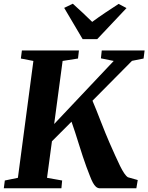

<svg xmlns="http://www.w3.org/2000/svg" viewBox="-28 -1015 799 1035"><path d="M-7.5 0 -2 -42 68.5 -56.5 152 -686.5 84.5 -699.5 90 -743H397.5L392.5 -699.5L309.5 -686.5L264 -346.5L585 -686.5L516 -700.5L520.5 -743H751.5L746 -699.5L683.5 -687L470.5 -472Q480 -450.5 491.5 -421.2Q503 -392 515.5 -360Q528 -328 540.2 -298Q552.5 -268 562.5 -245Q579 -208 593 -176.5Q607 -145 619 -120.8Q631 -96.5 641.5 -81Q652 -65.5 661.5 -59.5L714.5 -44.5L707 0H508.5Q497.5 -1 489 -8.5Q480.5 -16 472.8 -30.2Q465 -44.5 456.8 -66.2Q448.5 -88 437.5 -116.5Q428.5 -140.5 418.5 -171.2Q408.5 -202 398 -235.2Q387.5 -268.5 377.2 -300.8Q367 -333 357.5 -359L252 -253.5L225.5 -56.5L307 -42L303 0ZM417.5 -804 318 -972.5 364.5 -995Q391.5 -970.5 418 -946Q444.5 -921.5 469 -897Q503.5 -922.5 539.8 -946.8Q576 -971 611.5 -994L654 -971.5L496 -804Z"/></svg>

Font: Merriweather 48pt ExtraBold
Style: Italic
Weight: 800
Italic angle: -7.8°
Version: Version 2.101